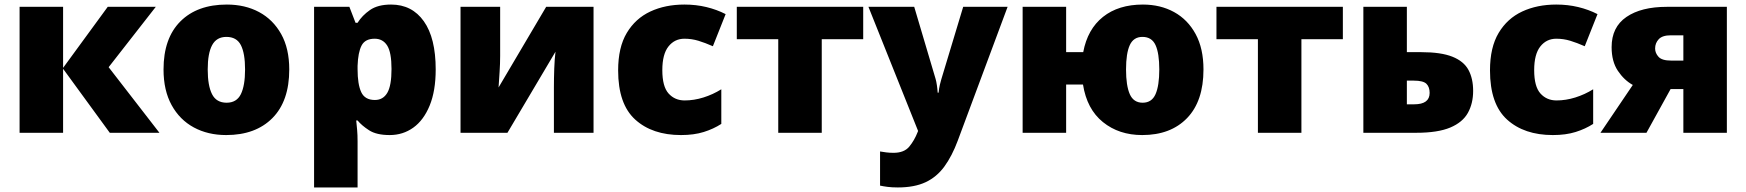

<svg xmlns="http://www.w3.org/2000/svg" viewBox="-20 -583 7668 843"><path d="M453 -553H664L457 -288L680 0H462L257 -281V0H66V-553H257V-285Z M1250 -278Q1250 -139 1176 -64.5Q1102 10 973 10Q893 10 831 -23.5Q769 -57 733.5 -121.5Q698 -186 698 -278Q698 -415 772 -489Q846 -563 976 -563Q1056 -563 1117.5 -530Q1179 -497 1214.5 -433.5Q1250 -370 1250 -278ZM892 -278Q892 -207 911 -169.5Q930 -132 975 -132Q1019 -132 1037.5 -169.5Q1056 -207 1056 -278Q1056 -349 1037.5 -385Q1019 -421 974 -421Q931 -421 911.5 -385Q892 -349 892 -278Z M1697 -563Q1789 -563 1841 -489.5Q1893 -416 1893 -278Q1893 -184 1866.5 -119.5Q1840 -55 1794.5 -22.5Q1749 10 1691 10Q1633 10 1600.5 -11Q1568 -32 1550 -54H1544Q1546 -35 1548 -13Q1550 9 1550 38V240H1359V-553H1514L1541 -483H1550Q1570 -515 1604.5 -539Q1639 -563 1697 -563ZM1625 -413Q1583 -413 1567.5 -383Q1552 -353 1550 -294V-279Q1550 -213 1566 -178.5Q1582 -144 1626 -144Q1662 -144 1680.5 -175.5Q1699 -207 1699 -280Q1699 -353 1680 -383Q1661 -413 1625 -413Z M2176 -338Q2176 -304 2173.5 -266.5Q2171 -229 2169 -199L2378 -553H2586V0H2412V-200Q2412 -239 2413.5 -281.5Q2415 -324 2419 -356L2208 0H2002V-553H2176Z M2970 10Q2844 10 2769 -58Q2694 -126 2694 -274Q2694 -375 2732 -438.5Q2770 -502 2835.5 -532.5Q2901 -563 2985 -563Q3036 -563 3081.5 -552Q3127 -541 3166 -521L3110 -380Q3076 -395 3046.5 -404Q3017 -413 2985 -413Q2942 -413 2915 -379Q2888 -345 2888 -275Q2888 -203 2915.5 -172.5Q2943 -142 2986 -142Q3027 -142 3068.5 -155Q3110 -168 3147 -191V-39Q3113 -17 3070 -3.5Q3027 10 2970 10Z M3770 -411H3588V0H3397V-411H3215V-553H3770Z M3793 -553H3994L4088 -236Q4091 -226 4093.5 -209Q4096 -192 4097 -176H4101Q4103 -196 4106.5 -210.5Q4110 -225 4113 -235L4209 -553H4404L4185 35Q4160 102 4126.5 148Q4093 194 4044 217Q3995 240 3922 240Q3896 240 3877 237.5Q3858 235 3844 232V82Q3855 84 3870.5 86Q3886 88 3903 88Q3950 88 3972.5 60.5Q3995 33 4009 -3L4011 -8Z M5264 -278Q5264 -139 5192 -64.5Q5120 10 4995 10Q4893 10 4822.5 -47Q4752 -104 4735 -212H4661V0H4470V-553H4661V-354H4736Q4755 -455 4823 -509Q4891 -563 4998 -563Q5075 -563 5135 -530Q5195 -497 5229.5 -433.5Q5264 -370 5264 -278ZM4924 -278Q4924 -207 4940.5 -169.5Q4957 -132 4997 -132Q5037 -132 5053.5 -169.5Q5070 -207 5070 -278Q5070 -349 5053.5 -385Q5037 -421 4996 -421Q4957 -421 4940.5 -385Q4924 -349 4924 -278Z M5876 -411H5694V0H5503V-411H5321V-553H5876Z M6220 -354Q6307 -354 6357 -334Q6407 -314 6427.5 -276Q6448 -238 6448 -184Q6448 -129 6425 -87.5Q6402 -46 6347.5 -23Q6293 0 6198 0H5966V-553H6157V-354ZM6257 -175Q6257 -201 6243 -215Q6229 -229 6187 -229H6157V-125H6189Q6257 -125 6257 -175Z M6798 10Q6672 10 6597 -58Q6522 -126 6522 -274Q6522 -375 6560 -438.5Q6598 -502 6663.5 -532.5Q6729 -563 6813 -563Q6864 -563 6909.5 -552Q6955 -541 6994 -521L6938 -380Q6904 -395 6874.5 -404Q6845 -413 6813 -413Q6770 -413 6743 -379Q6716 -345 6716 -275Q6716 -203 6743.5 -172.5Q6771 -142 6814 -142Q6855 -142 6896.5 -155Q6938 -168 6975 -191V-39Q6941 -17 6898 -3.5Q6855 10 6798 10Z M7209 0H7007L7149 -210Q7111 -231 7083.5 -272Q7056 -313 7056 -376Q7056 -464 7121 -508.5Q7186 -553 7298 -553H7562V0H7371V-192H7315ZM7247 -370Q7247 -350 7262 -333.5Q7277 -317 7317 -317H7371V-428H7316Q7279 -428 7263 -411Q7247 -394 7247 -370Z"/></svg>

Font: Noto Sans Black
Style: Regular
Weight: 900
Designer: Monotype Design Team
Foundry: Monotype Imaging Inc.
Version: Version 2.007